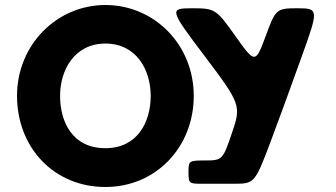

<svg xmlns="http://www.w3.org/2000/svg" viewBox="-20 -738 1343 767"><path d="M799 -512C941 -324 944 -315 907 -208C871 -101 868 -97 802 -97C735 -97 733 -96 733 -51C733 -5 735 -4 786 -4H838H918C995 -4 999 -8 1058 -164C1116 -319 1119 -329 1186 -514C1253 -700 1253 -705 1169 -705C1084 -705 1081 -702 1041 -593C1001 -484 998 -484 921 -593C844 -702 839 -705 747 -705C655 -705 657 -700 799 -512ZM48 -355C48 -150 194 9 401 9C603 9 754 -150 754 -355C754 -560 596 -718 401 -718C208 -718 48 -560 48 -355ZM220 -355C220 -459 278 -564 401 -564C525 -564 582 -459 582 -355C582 -250 529 -146 401 -146C270 -146 220 -250 220 -355Z"/></svg>

Font: Hussar Print
Style: Bold
Weight: 700
Foundry: Cannot Into Space Fonts
Version: Version 2.00